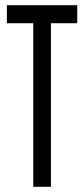

<svg xmlns="http://www.w3.org/2000/svg" viewBox="-20 -720 324 740"><path d="M277.7 -630.5H176.3V0H108.2V-630.5H6.5V-700H277.7Z"/></svg>

Font: Georama ExtraCondensed Thin
Style: Regular
Weight: 100
Width: 2
Designer: Jean-Baptiste Levee
Foundry: Production Type
Version: Version 1.001